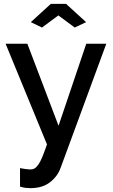

<svg xmlns="http://www.w3.org/2000/svg" viewBox="-20 -750 587 997"><path d="M84 123Q99 126 113.5 128Q128 130 137 130Q150 130 159.5 124.5Q169 119 179 105Q189 91 199.5 65.5Q210 40 224 0L9 -523H122L284 -97L428 -523H532L295 121Q279 166 239.5 196.5Q200 227 138 227Q126 227 113 225.5Q100 224 84 219ZM140 -635 244 -730H323L427 -635L368 -607L283 -670L198 -607Z"/></svg>

Font: IngvarSans
Style: Regular
Weight: 600
Version: Version 3.000